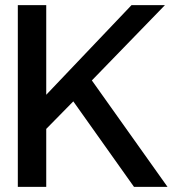

<svg xmlns="http://www.w3.org/2000/svg" viewBox="-20 -732 686 752"><path d="M636.2 0H504.9L267.1 -335L161.1 -227.1V0H49.8V-711.9H161.1V-360.8L495.1 -711.9H626L339.8 -417Z"/></svg>

Font: Creato Display Medium
Style: Regular
Weight: 500
Version: Version 1.000